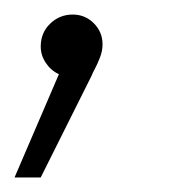

<svg xmlns="http://www.w3.org/2000/svg" viewBox="-43 -101 263 264"><path d="M98 -40Q98 -31 94.5 -22Q91 -13 87.5 -6.5Q84 0 83 3L13 143H-23L38 1Q27 -4 20 -14.5Q13 -25 13 -37Q13 -56 26 -68.5Q39 -81 57 -81Q74 -81 86 -69Q98 -57 98 -40Z"/></svg>

Font: Montserrat Alternates Light
Style: Italic
Weight: 300
Italic angle: -11.3°
Designer: Julieta Ulanovsky
Foundry: Julieta Ulanovsky
Version: Version 7.200